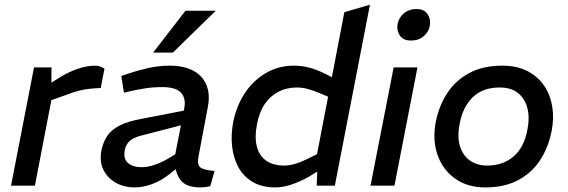

<svg xmlns="http://www.w3.org/2000/svg" viewBox="-20 -790 2418 817"><path d="M26.9 0 124.8 -503.2H199.1L198.5 -417.1L175.6 -424.2L242.8 -465.7Q277.2 -486 314.5 -498.3Q351.7 -510.6 383.6 -510.6Q406.8 -510.6 424.5 -497.5L408.5 -415.5Q386.2 -414.7 364.7 -412.6Q343.2 -410.5 319.5 -404.9Q295.8 -399.3 265.5 -387.6L198.6 -363.8L128.5 0Z M874.6 2.5Q863.5 5 852.5 6.2Q841.5 7.5 833 7.5Q772.8 7.5 749 -23Q725.2 -53.4 725.6 -96.8L722.2 -115.8L764.1 -329.5Q772.2 -371.5 750.2 -395.4Q728.1 -419.4 671.1 -419.4Q632.2 -419.4 597.9 -414.1Q563.5 -408.7 535.1 -402.2L507.5 -395.4L496.2 -466.6L524.5 -476.4Q566.1 -490.4 610.7 -500.5Q655.4 -510.6 702.8 -510.6Q747.9 -510.6 781.8 -498.4Q815.7 -486.2 836.7 -463Q857.8 -439.8 865.1 -407.3Q872.4 -374.8 864.2 -333.8L824.5 -123Q818.2 -89.2 832.1 -77.9Q846 -66.6 893.1 -62.4ZM551.9 7.5Q509.2 7.5 473.7 -11.9Q438.2 -31.2 420.3 -67Q402.3 -102.8 412 -152.3Q419.5 -187.2 437.2 -213Q454.9 -238.7 490.4 -256.5Q525.8 -274.3 585.1 -284.9L783.2 -323.2L770.6 -262.2L584.7 -214Q559.9 -208.1 544.7 -199.3Q529.6 -190.4 521.9 -178.5Q514.2 -166.7 510.6 -150.2Q504.3 -112.7 525.5 -95.6Q546.6 -78.5 583.5 -78.5Q605.9 -78.5 635.3 -87.7Q664.8 -96.9 695.5 -115.3L747.3 -146.3L754.8 -91.3L697.7 -46.4Q662.8 -19.3 625.1 -5.9Q587.4 7.5 551.9 7.5ZM631.6 -566.3 769.3 -744.3H898L715.6 -566.3Z M1151.6 7.5Q1093.9 7.5 1054.8 -16Q1015.6 -39.4 994.2 -78.9Q972.8 -118.5 967.5 -168.7Q962.2 -219 972.7 -271.8Q986.4 -340.8 1022.6 -394.9Q1058.8 -449 1112.4 -479.8Q1165.9 -510.6 1230.5 -510.6Q1264.1 -510.6 1297.5 -501.8Q1330.8 -493 1367.9 -474L1416.2 -449.1L1385.7 -427.3L1445.2 -738L1554.2 -770L1404.8 0H1327.6L1331.1 -86L1323.4 -105.1L1376.1 -378.6L1336.1 -395.2Q1315.2 -404.1 1291.5 -410.9Q1267.7 -417.7 1243.4 -417.7Q1200.5 -417.7 1165.7 -400.1Q1130.9 -382.5 1107.2 -348.2Q1083.5 -313.9 1073.7 -262.2Q1062.6 -205.6 1073.1 -165.9Q1083.6 -126.2 1113.3 -105.9Q1143 -85.5 1188.4 -85.5Q1211.5 -85.5 1235.4 -92.5Q1259.3 -99.6 1284.7 -112.2L1333.9 -136.6L1341.3 -66.8L1297.2 -39.7Q1260.1 -18.2 1222.4 -5.4Q1184.6 7.5 1151.6 7.5Z M1556.6 0 1655.1 -503.2H1756.4L1658.5 0ZM1728.5 -617.5Q1695 -617.5 1681.1 -639.3Q1667.3 -661.1 1671.6 -686.7Q1674.6 -703.3 1684.7 -718.1Q1694.8 -733 1712.2 -742.3Q1729.6 -751.6 1752.6 -751.6Q1784.9 -751.6 1799.3 -729.9Q1813.6 -708.2 1809.2 -682.5Q1807 -666.2 1796.9 -651.4Q1786.8 -636.5 1769.8 -627Q1752.9 -617.5 1728.5 -617.5Z M2045 7.5Q1968.8 7.5 1916.2 -30.2Q1863.5 -67.9 1841.6 -131.3Q1819.7 -194.8 1834.4 -272.2Q1848.2 -340.8 1883.9 -394.8Q1919.6 -448.8 1977.8 -479.7Q2036 -510.6 2117.8 -510.6Q2179 -510.6 2223.8 -487.8Q2268.5 -465 2295.1 -425.8Q2321.7 -386.5 2330 -336.1Q2338.2 -285.8 2326.9 -231Q2313.2 -161.1 2277.3 -107.1Q2241.5 -53.1 2183.5 -22.8Q2125.6 7.5 2045 7.5ZM2052.4 -85.5Q2120.9 -85.5 2165.7 -124.5Q2210.5 -163.6 2224.1 -237.6Q2234.5 -288.1 2224.4 -328.8Q2214.2 -369.4 2184.8 -393.6Q2155.5 -417.7 2106.1 -417.7Q2034.6 -417.7 1992 -376.7Q1949.4 -335.6 1936.2 -264.2Q1924.7 -207 1937.6 -166.8Q1950.6 -126.7 1980.7 -106.1Q2010.8 -85.5 2052.4 -85.5Z"/></svg>

Font: REM Medium
Style: Italic
Weight: 500
Italic angle: -11°
Designer: Octavio Pardo
Foundry: Ashler Design
Version: Version 1.005;gftools[0.9.28]